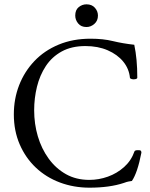

<svg xmlns="http://www.w3.org/2000/svg" viewBox="-20 -855 696 888"><path d="M394 13Q321 13 257 -11Q193 -35 145.5 -80Q98 -125 71 -187.5Q44 -250 44 -326Q44 -398 68.5 -461Q93 -524 139 -572.5Q185 -621 251 -648.5Q317 -676 399 -676Q457 -676 502 -665Q547 -654 601 -648Q608 -615 611.5 -577.5Q615 -540 615 -496Q615 -491 606.5 -489Q598 -487 590 -489Q582 -491 581 -495Q577 -537 550 -570Q523 -603 478 -622.5Q433 -642 375 -642Q311 -642 265.5 -617Q220 -592 192 -549.5Q164 -507 151 -454Q138 -401 138 -345Q138 -282 155 -224.5Q172 -167 205 -121.5Q238 -76 285 -49.5Q332 -23 393 -23Q437 -23 479 -38Q521 -53 554 -82.5Q587 -112 602 -155Q604 -160 616 -160.5Q628 -161 631 -158Q634 -155 634 -149Q616 -56 590 -18Q583 -17 574.5 -15.5Q566 -14 553 -9Q487 13 394 13ZM380 -730Q355 -730 341.5 -746.5Q328 -763 328 -783Q328 -809 344 -822Q360 -835 380 -835Q405 -835 419 -819Q433 -803 433 -783Q433 -759 416.5 -744.5Q400 -730 380 -730Z"/></svg>

Font: Junicode
Style: Regular
Weight: 400
Designer: Peter S. Baker
Version: Version 2.100; ttfautohint (v1.8.4)